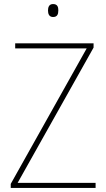

<svg xmlns="http://www.w3.org/2000/svg" viewBox="-20 -928 525 948"><path d="M242 -908C222 -908 217 -892 217 -876C217 -859 223 -844 242 -844C263 -844 268 -858 268 -877C268 -893 264 -908 242 -908ZM452 0V-25H67L442 -693V-714H55V-689H408L33 -20V0Z"/></svg>

Font: Noto Sans Armenian SemiCondensed Thin
Style: Regular
Weight: 100
Width: 4
Designer: Monotype Design Team
Foundry: Monotype Imaging Inc.
Version: Version 2.008